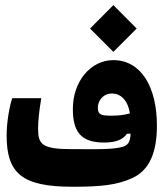

<svg xmlns="http://www.w3.org/2000/svg" viewBox="-20 -711 626 736"><path d="M258.3 4.9C370.1 4.9 427.7 -2 485.8 -27.8C554.7 -58.6 581.5 -129.4 581.5 -230C581.5 -377.4 521 -480.5 414.1 -480.5C328.1 -480.5 259.3 -399.4 259.3 -293.9C259.3 -209.5 287.1 -164.6 378.4 -164.6C428.2 -164.6 452.1 -177.7 466.8 -198.2L480.5 -198.7C479.5 -172.4 474.1 -155.3 451.2 -148.4C416.5 -138.2 356.9 -138.7 294.9 -139.2H258.3C141.1 -139.2 126 -156.7 126 -218.3C126 -248.5 130.4 -287.1 138.2 -334.5H26.9C16.6 -305.2 5.4 -242.7 5.4 -192.4C5.4 -46.4 64 4.9 258.3 4.9ZM414.6 -512.2 503.9 -601.6 414.6 -691.4 325.2 -601.6ZM478 -276.4C456.5 -270.5 437 -267.6 409.2 -267.6C369.6 -267.6 355 -270 355 -297.9C355 -324.7 374.5 -352.5 409.7 -352.5C439.9 -352.5 469.2 -330.6 478 -276.4Z"/></svg>

Font: CaskaydiaCove Nerd Font
Style: Bold
Weight: 700
Designer: Aaron Bell
Foundry: Saja Typeworks
Version: Version 2111.1;Nerd Fonts 2.3.0